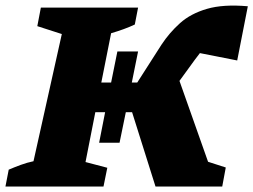

<svg xmlns="http://www.w3.org/2000/svg" viewBox="-55 -685 930 705"><path d="M-35 0 -23 -62Q-2 -71 21 -79.5Q44 -88 68 -93L172 -560L82 -589L95 -657H452L440 -595Q421 -586 399 -578Q377 -570 353 -563L317 -382H353L376 -496H452L429 -382H449L538 -521Q567 -565 606 -600Q645 -635 705 -652.5Q765 -670 855 -662L816 -463L679 -490Q669 -477 660 -465L604 -388L709 -91L774 -70L761 0H516L430 -273H407L384 -161H309L331 -273H295L259 -90L339 -69L325 0Z"/></svg>

Font: Piazzolla SC ExtraBold
Style: Italic
Weight: 800
Italic angle: -11.3°
Designer: Juan Pablo del Peral
Foundry: Huerta Tipografica
Version: Version 1.330